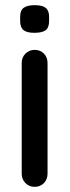

<svg xmlns="http://www.w3.org/2000/svg" viewBox="-20 -723 269 743"><path d="M164 -51Q164 -29 150 -14.5Q136 0 114 0Q93 0 78.5 -14.5Q64 -29 64 -51V-479Q64 -501 78.5 -515.5Q93 -530 114 -530Q136 -530 150 -515.5Q164 -501 164 -479ZM113 -596Q84 -596 71 -606.5Q58 -617 58 -642V-658Q58 -683 72 -693Q86 -703 114 -703Q144 -703 157 -692.5Q170 -682 170 -658V-642Q170 -616 156.5 -606Q143 -596 113 -596Z"/></svg>

Font: Quicksand SemiBold
Style: Regular
Weight: 600
Designer: Andrew Paglinawan
Foundry: Andrew Paglinawan
Version: Version 3.004